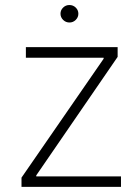

<svg xmlns="http://www.w3.org/2000/svg" viewBox="-20 -730 544 750"><path d="M64 0V-36.1L384.8 -500.5V-504.4H81.1V-545.9H439.5V-507.8L121.6 -44.9V-41H452.6V0ZM251.5 -642.1Q236.8 -642.1 226.6 -652.3Q216.3 -662.6 216.3 -676.3Q216.3 -690.4 226.6 -700.4Q236.8 -710.4 251 -710.4Q265.6 -710.4 275.9 -700.4Q286.1 -690.4 286.1 -676.3Q286.1 -662.6 275.9 -652.3Q265.6 -642.1 251.5 -642.1Z"/></svg>

Font: Inter Tight ExtraLight
Style: Regular
Weight: 250
Designer: Rasmus Andersson
Foundry: rsms
Version: Version 3.004